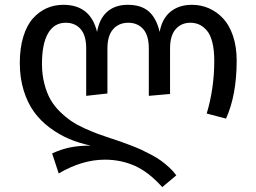

<svg xmlns="http://www.w3.org/2000/svg" viewBox="-20 -559 1062 795"><path d="M774.9 -539.1Q812 -539.1 845 -524.7Q877.9 -510.3 903.8 -482.7Q929.7 -455.1 944.8 -410.2Q960 -365.2 960 -308.1Q960 -166 916 -67.9L835.9 -88.9Q867.2 -192.9 867.2 -307.1Q867.2 -352.5 858.9 -384.8Q850.6 -417 835.7 -433.6Q820.8 -450.2 804.4 -457.5Q788.1 -464.8 768.1 -464.8Q730.5 -464.8 707.3 -438.2Q684.1 -411.6 684.1 -357.9V-169.9L596.2 -162.1V-357.9Q596.2 -412.1 573 -438.5Q549.8 -464.8 511.2 -464.8Q472.2 -464.8 448.5 -438.2Q424.8 -411.6 424.8 -357.9V-171.9L336.9 -162.1V-357.9Q336.9 -412.1 314 -438.5Q291 -464.8 252 -464.8Q204.6 -464.8 179.2 -421.4Q153.8 -377.9 153.8 -294.9Q153.8 -250.5 163.6 -212.6Q173.3 -174.8 188.7 -147.5Q204.1 -120.1 228.5 -96.4Q252.9 -72.8 276.1 -57.1Q299.3 -41.5 330.8 -27.3Q362.3 -13.2 386 -4.4Q409.7 4.4 440.9 14.6Q442.4 15.1 442.9 15.1Q467.3 23.4 480.5 27.8Q493.7 32.2 520.3 42.5Q546.9 52.7 564 60.5Q581.1 68.4 605.2 81.1Q629.4 93.8 646.2 106Q663.1 118.2 680.4 134Q697.8 149.9 710 167L651.9 215.8Q595.2 152.8 537.8 127.4Q480.5 102.1 414.1 102.1Q320.3 102.1 223.1 159.2L195.8 76.2Q234.4 58.6 270.8 51.3Q307.1 43.9 356 43.9Q307.6 33.7 266.1 16.1Q224.6 -1.5 186.3 -30Q147.9 -58.6 121.1 -95.5Q94.2 -132.3 78.1 -184.3Q62 -236.3 62 -297.9Q62 -360.4 76.7 -407.7Q91.3 -455.1 116.7 -483.2Q142.1 -511.2 173.6 -525.1Q205.1 -539.1 242.2 -539.1Q355 -539.1 381.8 -426.8Q391.6 -482.4 424.3 -510.7Q457 -539.1 508.8 -539.1Q564.5 -539.1 595.9 -511.7Q627.4 -484.4 641.1 -426.8Q650.9 -481.9 686 -510.5Q721.2 -539.1 774.9 -539.1Z"/></svg>

Font: FiraGO
Style: Regular
Weight: 400
Designer: bBox Type
Foundry: bBox Type GmbH
Version: Version 1.001;PS 001.001;hotconv 1.0.88;makeotf.lib2.5.64775